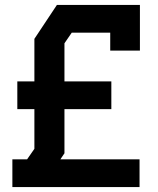

<svg xmlns="http://www.w3.org/2000/svg" viewBox="-20 -756 640 776"><path d="M210 -736 119 -599V-427H50V-315H119V-154.5L89.5 -112H30V0H544V-112H224L240.5 -136.5V-315H430V-427H240.5V-581L270 -624H425.5V-551.5H545.5V-736Z"/></svg>

Font: Kode Mono
Style: Regular
Weight: 400
Monospace: yes
Designer: Isa Ozler
Foundry: Kadena LLC
Version: Version 1.000;gftools[0.9.28]